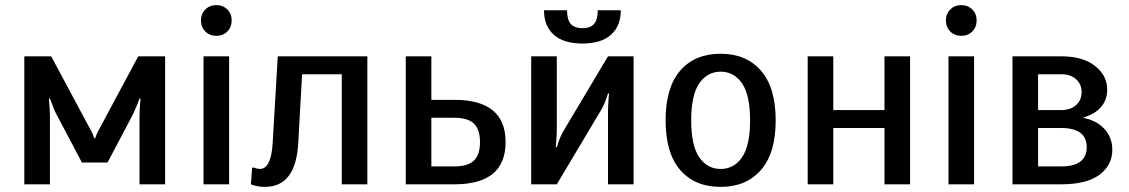

<svg xmlns="http://www.w3.org/2000/svg" viewBox="-20 -720 4410 750"><path d="M75 0V-500H180L330 -220Q341 -201 343 -194Q347 -183 348 -180H352Q353 -183 357 -194Q359 -201 370 -220L520 -500H625V0H525V-265Q525 -281 527 -311L529 -335H525L516 -312Q514 -307 507 -290.5Q500 -274 495 -265L400 -85H300L205 -265Q192 -288 184 -312L175 -335H171L173 -311Q175 -281 175 -265V0Z M868 -597Q851 -580 825 -580Q799 -580 782 -597Q765 -614 765 -640Q765 -666 782 -683Q799 -700 825 -700Q851 -700 868 -683Q885 -666 885 -640Q885 -614 868 -597ZM775 0V-500H875V0Z M1015 10Q994 10 976 5Q970 4 960 0L965 -65H975L981 -62Q991 -60 995 -60Q1039 -60 1045 -160L1065 -500H1415V0H1315V-430H1160L1145 -160Q1135 10 1015 10Z M1565 0V-500H1665V-330H1755Q1955 -330 1955 -165Q1955 0 1755 0ZM1665 -70H1755Q1808 -70 1831.5 -93Q1855 -116 1855 -165Q1855 -214 1831.5 -237Q1808 -260 1755 -260H1665Z M2105 -680H2195Q2195 -643 2209.5 -626.5Q2224 -610 2255 -610Q2286 -610 2300.5 -626.5Q2315 -643 2315 -680H2405Q2405 -619 2367 -584.5Q2329 -550 2255 -550Q2181 -550 2143 -584.5Q2105 -619 2105 -680ZM2055 0V-500H2155V-215Q2155 -199 2153 -169L2151 -145H2155L2163 -169Q2170 -190 2185 -215L2355 -500H2455V0H2355V-285Q2355 -301 2357 -331L2359 -355H2355L2347 -331Q2340 -310 2325 -285L2155 0Z M2795 10Q2694 10 2637 -56Q2580 -122 2580 -250Q2580 -378 2637 -444Q2694 -510 2795 -510Q2895 -510 2952.5 -444Q3010 -378 3010 -250Q3010 -122 2952.5 -56Q2895 10 2795 10ZM2711.5 -105.5Q2743 -60 2795 -60Q2847 -60 2878.5 -105.5Q2910 -151 2910 -250Q2910 -349 2878.5 -394.5Q2847 -440 2795 -440Q2743 -440 2711.5 -394.5Q2680 -349 2680 -250Q2680 -151 2711.5 -105.5Z M3135 0V-500H3235V-290H3435V-500H3535V0H3435V-220H3235V0Z M3778 -597Q3761 -580 3735 -580Q3709 -580 3692 -597Q3675 -614 3675 -640Q3675 -666 3692 -683Q3709 -700 3735 -700Q3761 -700 3778 -683Q3795 -666 3795 -640Q3795 -614 3778 -597ZM3685 0V-500H3785V0Z M3935 0V-500H4125Q4210 -500 4257.5 -462.5Q4305 -425 4305 -370Q4305 -313 4257 -281Q4236 -268 4210 -260Q4242 -254 4267 -239Q4325 -201 4325 -135Q4325 -75 4275 -37.5Q4225 0 4125 0ZM4035 -290H4125Q4162 -290 4183.5 -309.5Q4205 -329 4205 -360Q4205 -391 4183.5 -410.5Q4162 -430 4125 -430H4035ZM4035 -70H4125Q4225 -70 4225 -145Q4225 -220 4125 -220H4035Z"/></svg>

Font: Scada
Style: Regular
Weight: 400
Designer: Jovanny Lemonad
Foundry: Jovanny Lemonad
Version: Version 4.100;PS 004.100;hotconv 1.0.88;makeotf.lib2.5.64775